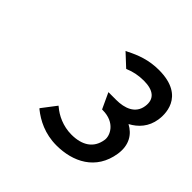

<svg xmlns="http://www.w3.org/2000/svg" viewBox="-118 -911 642 642"><g transform="rotate(45 203.5 -589.5)"><path d="M98 -427 101 -424C130 -401 171 -379 226 -379C303 -379 377 -414 391 -505C398 -552 378 -583 346 -600C376 -616 400 -642 406 -682C409 -701 419 -800 290 -800C243 -800 206 -786 173 -769L166 -766L210 -725L213 -726C232 -734 254 -739 280 -739C324 -739 349 -721 343 -682C337 -641 299 -628 260 -628H223L249 -572H252C311 -572 331 -529 327 -506C320 -461 286 -440 236 -440C196 -440 162 -457 141 -475L137 -478Z"/></g></svg>

Font: Charger Sport
Style: ExtObl
Weight: 400
Designer: Jasper
Foundry: Cannot Into Space Fonts
Version: Version 1.1